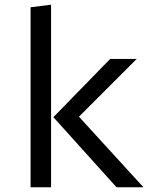

<svg xmlns="http://www.w3.org/2000/svg" viewBox="-20 -788 655 808"><path d="M194.9 -768.2V0H108.7V-757.4ZM555.4 -540 312.3 -296.9 583.6 0H470.3L204.6 -294.9L443.6 -540Z"/></svg>

Font: FiraCode Nerd Font
Style: Regular
Weight: 400
Designer: Carrois Corporate, Edenspiekermann AG, Nikita Prokopov
Foundry: Carrois Corporate, Edenspiekermann AG, Nikita Prokopov
Version: Version 6.002;Nerd Fonts 2.2.2